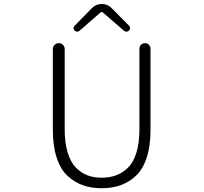

<svg xmlns="http://www.w3.org/2000/svg" viewBox="-20 -949 1040 981"><path d="M250 -285.2V-699.2Q250 -710.9 258.8 -719.7Q267.6 -728.5 280.3 -728.5Q293 -728.5 301.8 -719.7Q310.5 -710.9 310.5 -699.2V-288.1Q310.5 -219.7 325.7 -169.9Q340.8 -120.1 367.7 -92.8Q394.5 -65.4 426.8 -53.2Q459 -41 499 -41Q540 -41 573.2 -53.2Q606.4 -65.4 634.3 -92.8Q662.1 -120.1 677.2 -169.9Q692.4 -219.7 692.4 -288.1V-700.2Q692.4 -711.9 700.7 -720.2Q709 -728.5 720.7 -728.5Q732.4 -728.5 740.7 -720.2Q749 -711.9 749 -700.2V-285.2Q749 -202.1 729 -142.1Q709 -82 672.9 -49.3Q636.7 -16.6 594.2 -2Q551.8 12.7 499.5 12.7Q447.3 12.7 404.8 -2Q362.3 -16.6 326.2 -49.3Q290 -82 270 -142.1Q250 -202.1 250 -285.2ZM361.3 -793Q355.5 -797.9 355.5 -804.7Q355.5 -811.5 360.4 -816.4L450.2 -908.2Q470.7 -928.7 500 -928.7Q529.3 -928.7 549.8 -908.2L640.6 -816.4Q644.5 -811.5 644.5 -804.7Q644.5 -797.9 639.6 -793Q632.8 -787.1 626.5 -787.1Q620.1 -787.1 613.3 -792L503.9 -886.7Q502.9 -887.7 500 -887.7Q497.1 -887.7 495.1 -886.7L386.7 -792Q379.9 -787.1 374 -787.1Q367.2 -787.1 361.3 -793Z"/></svg>

Font: Gen Jyuu Gothic L Monospace Light
Style: Regular
Weight: 300
Designer: [Source Han Sans]
Ryoko NISHIZUKA  (kana & ideographs); Paul D. Hunt (Latin, Greek & Cyrillic); Wenlong ZHANG  (bopomofo
Version: Version 1.002.20150607